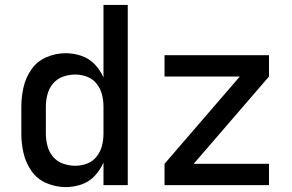

<svg xmlns="http://www.w3.org/2000/svg" viewBox="-20 -755 1192 783"><path d="M248 8Q280 8 311.5 -2.5Q343 -13 366 -37.5Q389 -62 402 -92V0H501V-735H402V-439Q389 -469 366 -493Q343 -517 311.5 -527.5Q280 -538 248 -538Q208 -538 170 -522Q132 -506 108.5 -472.5Q85 -439 76 -399.5Q67 -360 67 -320V-210Q67 -170 76 -130.5Q85 -91 108.5 -57.5Q132 -24 170 -8Q208 8 248 8ZM651 0H1077V-87H770L1077 -443V-530H651V-443H958L651 -87ZM287 -79Q262 -79 237.5 -87.5Q213 -96 196.5 -115.5Q180 -135 173.5 -160Q167 -185 167 -210V-320Q167 -345 173.5 -370Q180 -395 196.5 -414.5Q213 -434 237.5 -442.5Q262 -451 287 -451Q312 -451 335.5 -442Q359 -433 374.5 -413Q390 -393 396 -369Q402 -345 402 -320V-210Q402 -185 396 -161Q390 -137 374.5 -117Q359 -97 335.5 -88Q312 -79 287 -79Z"/></svg>

Font: Iosevka Sparkle Medium
Style: Regular
Weight: 500
Designer: Belleve Invis
Foundry: Belleve Invis
Version: Version 4.5.0; ttfautohint (v1.8.3)